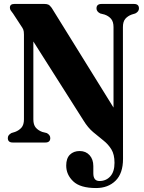

<svg xmlns="http://www.w3.org/2000/svg" viewBox="-20 -720 730 970"><path d="M402 -111 148.5 -510.5V-117Q148.5 -89.5 160.8 -75.2Q173 -61 193.5 -53.5L215.5 -48Q234 -38.5 234 -22.5Q234 0 209 0H44.5Q19.5 0 19.5 -22.5Q19.5 -38.5 38 -48L56 -53.5Q76 -61 88.5 -75.2Q101 -89.5 101 -117V-545Q101 -561.5 97.8 -570Q94.5 -578.5 86.5 -589.5L46 -651.5Q39.5 -660 34.8 -666.5Q30 -673 30 -681Q30 -700 52 -700H205Q216 -700 223.8 -696.8Q231.5 -693.5 241 -680.5L553.5 -176.5V-583Q553.5 -610.5 541 -625Q528.5 -639.5 508 -646.5L486.5 -652Q467.5 -661.5 467.5 -677.5Q467.5 -700 493 -700H657Q682 -700 682 -677.5Q682 -661.5 663.5 -652L645.5 -646.5Q625 -639 613 -624.8Q601 -610.5 601 -583L601.5 82.5Q601.5 156 563.8 193Q526 230 465.5 230Q385.5 230 350 196.2Q314.5 162.5 314.5 116.5Q314.5 80 333.2 61.5Q352 43 382.5 43Q413.5 43 432.5 64Q451.5 85 451.5 119V155.5Q451.5 194.5 482.5 194.5Q516 194.5 537.2 171Q558.5 147.5 558.5 102.5Q558.5 60.5 542.8 34.8Q527 9 502.2 -10.5Q477.5 -30 450.8 -52.5Q424 -75 402 -111Z"/></svg>

Font: Fraunces 144pt Soft
Style: Bold
Weight: 700
Version: Version 1.000;[0bf87f6ff]